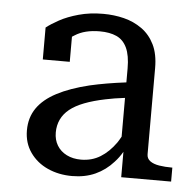

<svg xmlns="http://www.w3.org/2000/svg" viewBox="-44 -562 629 617"><g transform="rotate(5 271.0 -254.0)"><path d="M368 0V-82Q357 -63 343 -48Q318 -20 285 -5Q252 10 210 10Q167 10 131.5 -6Q96 -22 74.5 -52.5Q53 -83 53 -124Q53 -165 74 -195.5Q95 -226 137 -248Q179 -270 241 -285Q293 -297 358 -305V-350Q358 -392 346.5 -416.5Q335 -441 313 -451Q291 -461 259 -461Q210 -461 179 -441Q175 -439 171 -436V-355H84V-458Q99 -470 124.5 -484Q150 -498 186 -508Q222 -518 265 -518Q300 -518 332 -510Q364 -502 390 -483.5Q416 -465 431 -434.5Q446 -404 446 -359V-81Q446 -67 457 -59Q468 -51 486.5 -48Q505 -45 529 -45V0ZM358 -255Q324 -251 296 -245Q257 -237 228.5 -226Q200 -215 182 -200.5Q164 -186 155 -167Q146 -148 146 -125Q146 -101 157 -83Q168 -65 188 -55Q208 -45 234 -45Q269 -45 296.5 -62Q324 -79 346 -110Q352 -119 358 -130Z"/></g></svg>

Font: Roboto Serif 20pt
Style: Regular
Weight: 400
Designer: Greg Gazdowicz
Foundry: Commercial Type
Version: Version 1.008